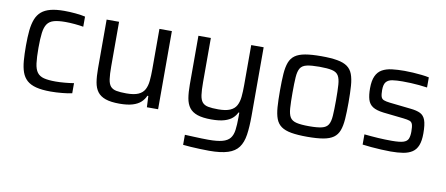

<svg xmlns="http://www.w3.org/2000/svg" viewBox="-65 -773 2865 1234"><g transform="rotate(10 1367.0 -156.0)"><path d="M272.2 8Q214.5 8 176.6 -1.8Q138.8 -11.6 116.2 -31.9Q93.7 -52.3 82.7 -83.3Q71.7 -114.3 68.2 -157.3Q64.7 -200.3 64.7 -255.1Q64.7 -312 69.1 -355.1Q73.6 -398.2 86 -429.5Q98.5 -460.8 121.3 -480Q144 -499.2 180 -508.6Q215.9 -518 268.8 -518Q304 -518 342.4 -514.5Q380.8 -510.9 406.4 -504.8V-438.7Q382.6 -443.1 349.5 -446.1Q316.3 -449 288.9 -449Q241.9 -449 213.6 -440.9Q185.3 -432.9 170.7 -411.9Q156.2 -391 151.3 -353.1Q146.4 -315.1 146.4 -255.5Q146.4 -193.9 151.3 -155.2Q156.2 -116.5 171.5 -96.1Q186.8 -75.7 215.6 -68.3Q244.5 -61 291.3 -61Q319 -61 351.8 -63.9Q384.5 -66.8 410.9 -71.2V-5.1Q385.7 0.5 347 4.2Q308.4 8 272.2 8Z M720.4 8Q664.3 8 629.7 -4.1Q595.2 -16.2 577 -40.3Q558.9 -64.3 552.6 -101.8Q546.4 -139.3 546.4 -190.5V-510H627.6V-219.5Q627.6 -167.7 632 -136.7Q636.3 -105.7 649.5 -90.1Q662.7 -74.6 687.7 -69.7Q712.7 -64.8 753.5 -64.8Q802.6 -64.8 830.7 -77.1Q858.9 -89.5 871.6 -113.2Q884.4 -136.9 887.7 -170.6Q891 -204.3 891 -246.5V-510H972.2V0H899L895.5 -73.2H889.3Q879.2 -49.2 859.5 -30.9Q839.9 -12.6 806.2 -2.3Q772.4 8 720.4 8Z M1341.4 206Q1312.4 206 1280.9 204.7Q1249.4 203.5 1220.6 201.7Q1191.8 199.9 1170.3 197.4V131.8Q1203.3 133.2 1230.6 134.4Q1258 135.6 1281.4 136.3Q1304.8 137 1323.9 137Q1381.8 137 1415.4 127.9Q1449 118.7 1465.1 98.2Q1481.1 77.7 1485.5 43.8Q1490 10 1490 -39.3V-69H1484.3Q1475.6 -48.8 1456.8 -31.8Q1437.9 -14.7 1404.9 -4.7Q1372 5.3 1319.4 5.3Q1263.3 5.3 1228.7 -6.5Q1194.2 -18.3 1176 -42.4Q1157.9 -66.5 1151.6 -103.7Q1145.4 -140.9 1145.4 -192.2V-510H1226.6V-221.1Q1226.6 -169.3 1231 -138.3Q1235.3 -107.3 1248.5 -91.8Q1261.7 -76.2 1286.7 -71.3Q1311.7 -66.4 1352.5 -66.4Q1401.6 -66.4 1429.7 -78.8Q1457.9 -91.1 1470.6 -114.9Q1483.4 -138.6 1486.7 -172.3Q1490 -206 1490 -248.2V-510H1571.2V-62.7Q1571.2 10.1 1563.5 61.5Q1555.8 112.9 1532.5 144.7Q1509.2 176.5 1463.3 191.2Q1417.3 206 1341.4 206Z M1946.4 8Q1883.2 8 1841.8 0.7Q1800.4 -6.6 1776.1 -23.9Q1751.8 -41.3 1740.5 -71.3Q1729.2 -101.3 1725.9 -146.5Q1722.7 -191.7 1722.7 -255.1Q1722.7 -318.5 1725.9 -363.6Q1729.2 -408.8 1740.5 -438.8Q1751.8 -468.8 1776.1 -486.1Q1800.4 -503.5 1841.8 -510.7Q1883.2 -518 1946.4 -518Q2009.5 -518 2050.9 -510.7Q2092.3 -503.5 2116.7 -486.1Q2141 -468.8 2152.2 -438.8Q2163.5 -408.8 2166.8 -363.6Q2170.1 -318.5 2170.1 -255.1Q2170.1 -191.7 2166.8 -146.5Q2163.5 -101.3 2152.2 -71.3Q2141 -41.3 2116.7 -23.9Q2092.3 -6.6 2050.9 0.7Q2009.5 8 1946.4 8ZM1946.4 -61Q1999.7 -61 2029.1 -68.1Q2058.5 -75.1 2070.7 -95.1Q2083 -115 2085.6 -153.7Q2088.3 -192.4 2088.3 -255.1Q2088.3 -317.8 2085.6 -356.4Q2083 -395.1 2070.7 -415.2Q2058.5 -435.4 2029.1 -442.2Q1999.7 -449 1946.4 -449Q1893.5 -449 1863.9 -442.2Q1834.3 -435.4 1822 -415.2Q1809.8 -395.1 1807.1 -356.4Q1804.4 -317.8 1804.4 -255.1Q1804.4 -192.4 1807.1 -153.7Q1809.8 -115 1822 -95.1Q1834.3 -75.1 1863.9 -68.1Q1893.5 -61 1946.4 -61Z M2490.6 8Q2462.5 8 2429.1 6.2Q2395.7 4.5 2363.8 1.7Q2331.8 -1.1 2306.2 -4.6V-71.3Q2329.8 -69 2352.2 -67Q2374.5 -65 2396.8 -63.7Q2419 -62.5 2440.9 -61.7Q2462.9 -61 2486.2 -61Q2537.6 -61 2561.6 -68.7Q2585.5 -76.4 2592.9 -94.2Q2600.2 -111.9 2600.2 -140.6Q2600.2 -174.1 2594.9 -188.9Q2589.5 -203.7 2575.7 -208.3Q2561.9 -213 2535.2 -216L2402.9 -230.5Q2356.2 -236.1 2331.9 -251.6Q2307.7 -267.1 2298.9 -296.1Q2290.2 -325.1 2290.2 -368.7Q2290.2 -419.2 2304.1 -449.2Q2317.9 -479.3 2344 -494.1Q2370.1 -508.9 2407.2 -513.5Q2444.3 -518 2489.7 -518Q2516 -518 2545.2 -516.2Q2574.4 -514.5 2602.1 -511.4Q2629.7 -508.4 2650.2 -503.8V-437.7Q2624.4 -441.6 2597.6 -444Q2570.7 -446.5 2543.4 -447.8Q2516.1 -449 2488.5 -449Q2449.7 -449 2422.8 -444.9Q2396 -440.8 2382.3 -424.7Q2368.7 -408.7 2368.7 -371.8Q2368.7 -342.7 2373.5 -328.4Q2378.3 -314 2392 -308.7Q2405.7 -303.3 2431.4 -300.3L2569 -285.2Q2609.5 -281.2 2633.2 -269.7Q2657 -258.1 2667.6 -229.3Q2678.2 -200.4 2678.2 -142.2Q2678.2 -94.4 2666.5 -64.8Q2654.9 -35.1 2631 -19.3Q2607.1 -3.5 2572 2.3Q2537 8 2490.6 8Z"/></g></svg>

Font: Saira Thin
Style: Regular
Weight: 100
Designer: Hector Gatti with collaboration of the Omnibus-Type team
Foundry: Omnibus-Type
Version: Version 1.101